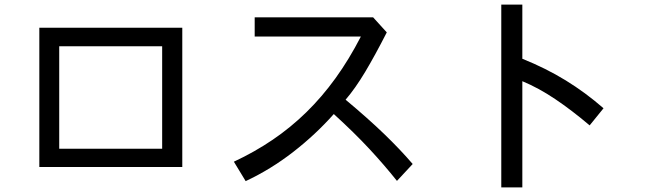

<svg xmlns="http://www.w3.org/2000/svg" viewBox="-20 -744 2800 830"><path d="M150 -624H768V-22H150ZM236 -544V-101H681V-544Z M1081 -669H1593L1652 -604Q1601 -504 1558.5 -433Q1516 -362 1474 -313Q1571 -232 1640.5 -165Q1710 -98 1764 -35L1696 38Q1642 -30 1577 -100Q1512 -170 1423 -251Q1345 -163 1248 -87.5Q1151 -12 1042 39L991 -45Q1081 -87 1159 -140Q1237 -193 1304.5 -259Q1372 -325 1430.5 -406Q1489 -487 1540 -586H1081Z M2147 -724H2238V-490Q2340 -449 2425.5 -396.5Q2511 -344 2589 -276L2529 -202Q2451 -268 2379.5 -316Q2308 -364 2238 -393V66H2147Z"/></svg>

Font: BM YEONSUNG
Style: Regular
Weight: 400
Designer: Bongjin Kim; Myungsoo Han; Jaehyun Keum; Jihee Min; Dokyung Lee; Chorong Kim; Jooyeon Kang; Sang-a Kim;
Foundry: Sandoll Communications Inc.
Version: Version 1.000;PS 1;hotconv 16.6.51;makeotf.lib2.5.65220